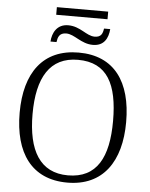

<svg xmlns="http://www.w3.org/2000/svg" viewBox="-63 -1020 843 1081"><g transform="rotate(5 358.5 -479.5)"><path d="M214 -926H504V-969H214ZM195 -773H229C233 -800 240 -826 280 -826C327 -826 367 -775 434 -775C497 -775 520 -820 524 -872H489C485 -845 478 -822 440 -822C393 -822 356 -873 287 -873C223 -873 198 -822 195 -773ZM358 10C560 10 659 -136 659 -358C659 -585 561 -725 359 -725C158 -725 57 -585 57 -359C57 -132 156 10 358 10ZM358 -31C200 -31 130 -152 130 -358C130 -564 200 -684 359 -684C525 -684 585 -564 585 -358C585 -153 522 -31 358 -31Z"/></g></svg>

Font: Noto Serif Light
Style: Regular
Weight: 300
Designer: Monotype Design Team
Foundry: Monotype Imaging Inc.
Version: Version 2.013